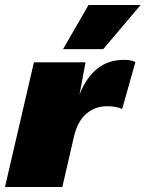

<svg xmlns="http://www.w3.org/2000/svg" viewBox="-40 -750 584 770"><path d="M524 -730 374 -553H213L315 -730ZM279 -371Q334 -510 457 -510Q487 -510 503 -501L450 -313Q426 -324 389 -324Q343 -324 307.5 -295Q272 -266 257 -204L210 0H-20L96 -500H303Z"/></svg>

Font: Elaine Sans Black
Style: Italic
Weight: 900
Italic angle: -13°
Designer: Wei Huang
Foundry: Wei Huang
Version: Version 2.001;December 24, 2019;FontCreator 12.0.0.2547 64-b